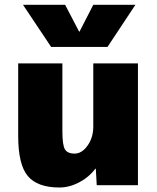

<svg xmlns="http://www.w3.org/2000/svg" viewBox="-20 -790 671 819"><path d="M57.6 -210V-519.5H246.1V-230.5Q246.1 -171.9 256.8 -153.3Q267.6 -134.8 298.3 -134.8Q329.1 -134.8 353.5 -168.9Q377.9 -203.1 377.9 -250V-519.5H568.4V0H392.6L388.7 -70.3H386.7Q358.4 -33.2 316.9 -11.7Q275.4 9.8 233.4 9.8Q139.6 9.8 98.6 -39.1Q57.6 -87.9 57.6 -210ZM78.1 -769.5H257.8L317.4 -655.3H319.3L377.9 -769.5H557.6L438.5 -589.8H198.2Z"/></svg>

Font: GenEi M Gothic v2 Black
Style: Regular
Weight: 900
Version: Version 2.0